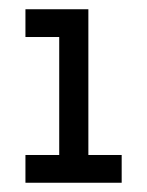

<svg xmlns="http://www.w3.org/2000/svg" viewBox="-20 -395 318 415"><path d="M243 0V-60H171V-375H35V-315H108V-60H35V0Z"/></svg>

Font: Josefin Slab Thin SemiBold
Style: Regular
Weight: 600
Version: Version 2.000